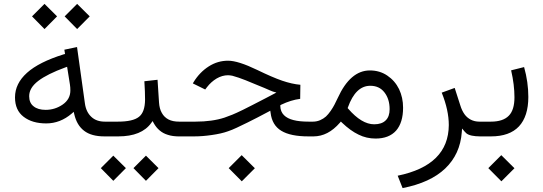

<svg xmlns="http://www.w3.org/2000/svg" viewBox="-20 -699 2785 984"><path d="M311.3 -615.1 375.3 -550.1 439.8 -615.1 375.3 -679.1ZM144.1 -615.1 208.1 -550.1 272.5 -615.1 208.1 -679.1ZM56.9 -200C56.9 -156.2 71.5 -122.9 101.3 -100.3C131 -77.6 169.3 -66.5 217.1 -66.5C265 -66.5 308.8 -83.6 348.1 -117.4L357.7 -125.9L360.7 -113.4C369.3 -76.1 385.9 -47.9 411.1 -28.7C435.8 -9.6 470.5 0 515.4 0H532.5V-75.6H517.4C488.7 -75.6 465.5 -83.6 447.9 -100.3C430.2 -116.9 419.1 -139.5 415.1 -169.3L374.8 -457.9L309.8 -444.3L312.3 -428.7L313.4 -422.2L306.8 -420.7C221.7 -394 159.2 -362.7 118.4 -325.9C77.6 -289.2 56.9 -247.4 56.9 -200ZM315.4 -353.7 323.9 -356.7 325.4 -347.6 338.5 -265C340.1 -255.4 340.6 -245.8 340.6 -235.3C340.6 -205.5 327.5 -181.4 301.3 -163.2C275.1 -145.1 245.8 -136 214.1 -136C187.4 -136 166.8 -142.1 152.1 -154.2C137 -165.7 129.5 -183.4 129.5 -206C129.5 -234.8 145.1 -260.5 175.8 -284.1C206.5 -307.8 253.4 -331 315.4 -353.7Z M664 162.7 728 227.7 792.4 162.7 728 98.7ZM496.7 162.7 560.7 227.7 625.2 162.7 560.7 98.7ZM908.8 0V-75.6H898.2C876.6 -75.6 858.4 -79.1 843.8 -86.6C829.2 -94.2 817.6 -105.3 809.6 -119.9C801 -134.5 796.5 -152.1 795 -173.8L787.4 -290.2L719.9 -282.6C722.4 -245.3 723.4 -213.6 723.4 -187.4C722.9 -145.6 712.8 -116.4 692.2 -100.3C671.5 -83.6 635.3 -75.6 583.9 -75.6H513.4V0H586.4C666 0 722.4 -23.2 755.2 -69L762.2 -78.6L767.8 -68C776.3 -52.9 786.4 -40.3 798 -30.7C809.6 -20.7 823.2 -13.1 839.8 -8.1C856.4 -2.5 875.6 0 897.2 0Z M1152.1 162.7 1219.1 230.2 1286.1 163.2 1218.6 96.2ZM1518.4 -192.4 1519.4 -264.5C1490.7 -267 1459.4 -274.1 1425.7 -285.6C1391.9 -297.2 1349.1 -315.9 1298.2 -340.6C1232.7 -372.3 1182.9 -387.9 1149.1 -387.9C1113.4 -387.9 1080.6 -378.3 1049.9 -358.7C1019.1 -339 992.9 -312.3 971.8 -277.6L968.3 -271.5L1031.7 -240.3L1041.3 -252.9C1054.9 -270.5 1071 -285.1 1090.2 -296.7C1109.3 -307.8 1129 -313.4 1148.6 -313.4C1155.2 -313.4 1162.2 -312.3 1170.8 -310.8C1178.8 -308.8 1189.9 -305.3 1203.5 -300.8C1217.1 -295.7 1228.7 -291.2 1238.8 -287.7C1248.4 -283.6 1264.5 -277.1 1286.6 -268C1304.3 -261 1319.9 -254.4 1334.5 -248.4C1349.1 -241.8 1359.2 -237.8 1364.7 -235.3C1370.3 -232.7 1375.3 -231.2 1378.8 -229.7L1396.5 -224.7L1380.4 -216.1L1341.1 -195.5C1306.3 -177.3 1283.6 -165.7 1273.6 -160.7C1263 -155.2 1246.9 -147.1 1224.7 -136C1202 -124.9 1184.4 -116.9 1170.8 -111.3C1157.2 -105.8 1144.1 -100.8 1130.5 -96.2C1089.2 -82.6 1039.3 -75.6 981.4 -75.6H889.7V0H975.3C1004.5 0 1034.8 -2.5 1066 -7.1C1097.2 -11.6 1124.9 -17.6 1148.6 -26.2C1162.2 -30.7 1176.8 -36.8 1192.9 -44.3C1208.6 -51.4 1227.2 -60.5 1248.4 -71C1269.5 -81.6 1286.6 -90.2 1299.2 -96.7C1311.8 -103.3 1331 -113.4 1355.7 -126.4L1365.2 -131.5L1366.8 -120.9C1371.8 -78.6 1389.9 -47.9 1421.7 -28.7C1452.9 -9.6 1499.2 0 1560.7 0H1589.4V-75.6H1562.7C1531 -75.6 1504.8 -78.1 1484.1 -83.6C1463.5 -88.7 1446.9 -97.2 1435.3 -108.8C1423.7 -120.4 1417.1 -136 1416.6 -154.7V-159.7L1420.7 -162.2C1454.4 -178.3 1486.6 -188.4 1518.4 -192.4Z M1764.7 -141.6 1761.7 -145.1 1763.2 -149.1C1789.4 -222.7 1827.7 -259.4 1877.6 -259.4C1908.3 -259.4 1932.5 -248.4 1950.1 -225.7C1967.8 -203 1976.8 -174.3 1976.8 -139.5C1976.8 -114.4 1970.3 -95.2 1956.7 -82.1C1943.1 -68.5 1923.4 -62 1897.7 -62C1854.9 -62 1810.6 -88.7 1764.7 -141.6ZM1721.9 -70 1727 -76.1 1732.5 -70.5C1761.7 -42.8 1789.9 -22.2 1817.6 -9.1C1844.8 4.5 1874.1 11.1 1904.8 11.1C1950.6 11.1 1985.9 -2.5 2010.1 -29.7C2033.8 -56.9 2045.8 -96.2 2045.8 -147.1C2045.8 -181.9 2038.8 -213.6 2025.2 -242.3C2011.1 -271 1990.9 -294.2 1964.7 -311.8C1938.5 -329.5 1908.8 -338 1875.6 -338C1808.6 -338 1753.7 -290.7 1710.8 -196.5C1704.8 -183.4 1699.2 -172.3 1694.2 -162.7C1689.2 -153.1 1682.6 -142.1 1674.6 -130.5C1666.5 -118.9 1658.4 -109.3 1650.4 -101.8C1641.8 -94.2 1632.2 -88.2 1620.7 -83.1C1609.1 -78.1 1596.5 -75.6 1583.9 -75.6H1570.8V0H1586.4C1636.3 0 1681.1 -23.2 1721.9 -70Z M2280.1 -57.9C2279.1 79.6 2191.9 165.7 2018.1 201.5L2043.3 265C2138 246.3 2211.1 213.1 2262 164.2C2312.8 115.4 2341.1 53.9 2346.6 -21.2L2348.1 -40.3C2358.2 -27.7 2365.7 -19.6 2370.3 -15.6C2383.4 -5 2407.6 0 2442.3 0H2455.4V-75.6H2436.8C2420.2 -75.6 2405.5 -79.1 2392.9 -85.6C2380.4 -92.2 2369.3 -101.3 2360.7 -113.4C2352.1 -125.4 2344.6 -140.6 2339 -159.2L2310.3 -248.4L2243.8 -224.2C2268 -164.2 2280.1 -108.8 2280.1 -57.9Z M2482.6 162.7 2549.6 230.2 2616.6 163.2 2549.1 96.2ZM2666 -355.2 2599.5 -338.5C2611.1 -288.7 2616.6 -242.3 2616.6 -200.5C2616.6 -157.2 2607.1 -125.4 2587.4 -105.8C2567.8 -85.6 2537 -75.6 2496.2 -75.6H2436.8V0H2496.2C2559.7 0 2607.6 -17.1 2639.8 -51.4C2671.5 -85.6 2687.7 -136 2687.7 -202C2687.7 -252.4 2680.6 -303.3 2666 -355.2Z"/></svg>

Font: Vazir FD Light
Style: Regular
Weight: 300
Foundry: DejaVu fonts team - Redesigned by Saber Rastikerdar
Version: Version 21.10;October 20, 2019;FontCreator 12.0.0.2547 64-bi